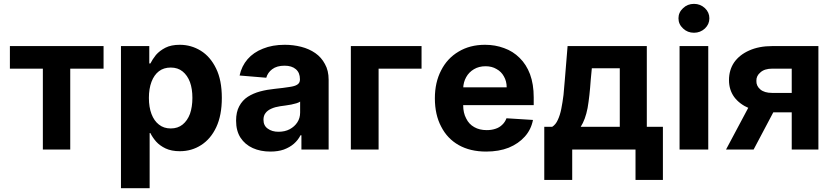

<svg xmlns="http://www.w3.org/2000/svg" viewBox="-20 -789 4395 1013"><path d="M32.2 -426.8Q32.2 -456.1 32.2 -545.9Q155.3 -545.9 526.4 -545.9Q526.4 -515.6 526.4 -426.8Q482.4 -426.8 350.6 -426.8Q350.6 -320.3 350.6 0Q314.5 0 206.1 0Q206.1 -106.4 206.1 -426.8Q163.1 -426.8 32.2 -426.8Z M618.2 204.1Q618.2 16.6 618.2 -545.9Q655.3 -545.9 767.6 -545.9Q767.6 -522.5 767.6 -454.1Q768.6 -454.1 773.4 -454.1Q784.2 -475.6 802.7 -499Q822.3 -521.5 852.5 -537.1Q882.8 -552.7 928.7 -552.7Q988.3 -552.7 1039.1 -521.5Q1089.8 -490.2 1120.1 -427.7Q1150.4 -366.2 1150.4 -272.5Q1150.4 -180.7 1121.1 -118.2Q1091.8 -55.7 1041 -23.4Q991.2 8.8 928.7 8.8Q884.8 8.8 853.5 -5.9Q823.2 -20.5 803.7 -42Q784.2 -64.5 773.4 -86.9Q772.5 -86.9 769.5 -86.9Q769.5 -14.6 769.5 204.1Q731.4 204.1 618.2 204.1ZM765.6 -272.5Q765.6 -223.6 779.3 -187.5Q793 -151.4 818.4 -131.8Q843.8 -111.3 880.9 -111.3Q918 -111.3 943.4 -131.8Q968.8 -152.3 982.4 -188.5Q995.1 -225.6 995.1 -272.5Q995.1 -320.3 982.4 -355.5Q968.8 -391.6 943.4 -412.1Q918 -432.6 880.9 -432.6Q843.8 -432.6 818.4 -413.1Q793 -393.6 779.3 -357.4Q765.6 -321.3 765.6 -272.5Z M1406.2 10.7Q1354.5 10.7 1313.5 -7.8Q1272.5 -26.4 1249 -62.5Q1225.6 -98.6 1225.6 -152.3Q1225.6 -198.2 1242.2 -228.5Q1258.8 -259.8 1287.1 -278.3Q1316.4 -296.9 1352.5 -306.6Q1389.6 -316.4 1429.7 -320.3Q1477.5 -325.2 1506.8 -330.1Q1536.1 -334 1548.8 -342.8Q1562.5 -351.6 1562.5 -369.1Q1562.5 -370.1 1562.5 -371.1Q1562.5 -405.3 1541 -423.8Q1519.5 -442.4 1481.4 -442.4Q1440.4 -442.4 1416 -423.8Q1392.6 -406.2 1384.8 -378.9Q1337.9 -382.8 1244.1 -390.6Q1254.9 -440.4 1286.1 -476.6Q1317.4 -512.7 1367.2 -532.2Q1417 -552.7 1482.4 -552.7Q1527.3 -552.7 1569.3 -542Q1611.3 -531.2 1643.6 -508.8Q1675.8 -486.3 1694.3 -451.2Q1713.9 -417 1713.9 -368.2Q1713.9 -245.1 1713.9 0Q1677.7 0 1570.3 0Q1570.3 -18.6 1570.3 -75.2Q1569.3 -75.2 1565.4 -75.2Q1552.7 -49.8 1530.3 -30.3Q1508.8 -11.7 1477.5 0Q1447.3 10.7 1406.2 10.7ZM1449.2 -93.8Q1483.4 -93.8 1508.8 -107.4Q1534.2 -121.1 1548.8 -143.6Q1563.5 -166 1563.5 -195.3Q1563.5 -213.9 1563.5 -252.9Q1556.6 -248 1543.9 -244.1Q1531.2 -241.2 1516.6 -237.3Q1501 -234.4 1486.3 -232.4Q1470.7 -230.5 1458 -228.5Q1431.6 -224.6 1412.1 -215.8Q1391.6 -207 1380.9 -192.4Q1370.1 -178.7 1370.1 -157.2Q1370.1 -126 1392.6 -110.4Q1415 -93.8 1449.2 -93.8Z M2204.1 -545.9Q2204.1 -515.6 2204.1 -426.8Q2147.5 -426.8 1977.5 -426.8Q1977.5 -320.3 1977.5 0Q1941.4 0 1831.1 0Q1831.1 -136.7 1831.1 -545.9Q1923.8 -545.9 2204.1 -545.9Z M2544.9 10.7Q2460.9 10.7 2400.4 -23.4Q2339.8 -57.6 2307.6 -121.1Q2274.4 -183.6 2274.4 -270.5Q2274.4 -354.5 2307.6 -418Q2339.8 -481.4 2399.4 -516.6Q2459 -552.7 2539.1 -552.7Q2592.8 -552.7 2639.6 -535.2Q2686.5 -518.6 2721.7 -483.4Q2756.8 -449.2 2776.4 -397.5Q2795.9 -344.7 2795.9 -275.4Q2795.9 -261.7 2795.9 -234.4Q2680.7 -234.4 2335 -234.4Q2335 -257.8 2335 -328.1Q2415 -328.1 2653.3 -328.1Q2653.3 -360.4 2638.7 -385.7Q2625 -411.1 2599.6 -424.8Q2575.2 -439.5 2542 -439.5Q2506.8 -439.5 2480.5 -423.8Q2454.1 -408.2 2439.5 -381.8Q2424.8 -355.5 2423.8 -323.2Q2423.8 -293 2423.8 -233.4Q2423.8 -193.4 2439.5 -164.1Q2454.1 -133.8 2482.4 -118.2Q2509.8 -102.5 2547.9 -102.5Q2573.2 -102.5 2593.8 -109.4Q2615.2 -116.2 2629.9 -130.9Q2644.5 -144.5 2652.3 -165Q2699.2 -162.1 2792 -156.2Q2782.2 -105.5 2749 -68.4Q2715.8 -31.2 2664.1 -9.8Q2612.3 10.7 2544.9 10.7Z M2851.6 160.2Q2851.6 89.8 2851.6 -120.1Q2862.3 -120.1 2893.6 -120.1Q2912.1 -131.8 2922.9 -156.2Q2934.6 -180.7 2941.4 -214.8Q2948.2 -249 2953.1 -288.1Q2957 -327.1 2960 -367.2Q2964.8 -426.8 2974.6 -545.9Q3079.1 -545.9 3392.6 -545.9Q3392.6 -439.5 3392.6 -120.1Q3414.1 -120.1 3477.5 -120.1Q3477.5 -49.8 3477.5 160.2Q3441.4 160.2 3333 160.2Q3333 120.1 3333 0Q3250 0 2999 0Q2999 40 2999 160.2Q2962.9 160.2 2851.6 160.2ZM3043.9 -120.1Q3095.7 -120.1 3250 -120.1Q3250 -197.3 3250 -428.7Q3212.9 -428.7 3102.5 -428.7Q3101.6 -413.1 3096.7 -367.2Q3090.8 -280.3 3080.1 -218.8Q3068.4 -158.2 3043.9 -120.1Z M3565.4 0Q3565.4 -136.7 3565.4 -545.9Q3603.5 -545.9 3716.8 -545.9Q3716.8 -409.2 3716.8 0Q3678.7 0 3565.4 0ZM3641.6 -616.2Q3607.4 -616.2 3584 -638.7Q3559.6 -661.1 3559.6 -692.4Q3559.6 -723.6 3584 -746.1Q3607.4 -768.6 3641.6 -768.6Q3674.8 -768.6 3699.2 -746.1Q3722.7 -723.6 3722.7 -692.4Q3722.7 -661.1 3699.2 -638.7Q3674.8 -616.2 3641.6 -616.2Z M4157.2 0Q4157.2 -106.4 4157.2 -426.8Q4131.8 -426.8 4054.7 -426.8Q4013.7 -426.8 3992.2 -407.2Q3969.7 -388.7 3970.7 -362.3Q3969.7 -335.9 3991.2 -317.4Q4012.7 -298.8 4053.7 -298.8Q4105.5 -298.8 4208 -298.8Q4208 -273.4 4208 -196.3Q4168.9 -196.3 4053.7 -196.3Q3983.4 -196.3 3932.6 -217.8Q3881.8 -239.3 3853.5 -277.3Q3826.2 -315.4 3826.2 -366.2Q3826.2 -419.9 3853.5 -460Q3881.8 -500 3932.6 -522.5Q3984.4 -545.9 4054.7 -545.9Q4135.7 -545.9 4297.9 -545.9Q4297.9 -409.2 4297.9 0Q4262.7 0 4157.2 0ZM3810.5 0Q3848.6 -71.3 3961.9 -284.2Q3998 -284.2 4106.4 -284.2Q4069.3 -212.9 3956.1 0Q3918.9 0 3810.5 0Z"/></svg>

Font: DeepSea
Style: Bold
Weight: 700
Designer: Stem
Version: Version 3.019;git-0a5106e0b